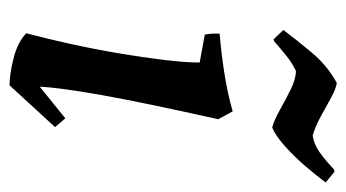

<svg xmlns="http://www.w3.org/2000/svg" viewBox="-186 -546 744 413"><g transform="rotate(90 186.5 -340.0)"><path d="M115 -397 55 -408Q52 -422 53 -440Q92 -443 137 -450Q182 -457 220 -468L237 -437Q201 -276 185 -186Q169 -96 167 -53L235 -108L254 -86L164 12Q141 12 106.5 3.5Q72 -5 52 -24Q63 -65 74.5 -117Q86 -169 95 -222Q104 -275 109.5 -321Q115 -367 115 -397ZM255 -553Q239 -557 217 -569.5Q195 -582 172.5 -593Q150 -604 133 -604Q116 -596 100.5 -583.5Q85 -571 69 -557L65 -556L45 -577Q65 -604 93.5 -638Q122 -672 159 -692Q172 -690 191 -679.5Q210 -669 231 -657.5Q252 -646 272 -640Q291 -643 308 -655Q325 -667 345 -686L350 -687L373 -668Q359 -649 338 -624.5Q317 -600 294.5 -580Q272 -560 255 -553Z"/></g></svg>

Font: Labrada SemiBold
Style: Italic
Weight: 600
Italic angle: -7°
Designer: Mercedes Jáuregui
Foundry: Omnibus-Type Team
Version: Version 1.000; ttfautohint (v1.8.4.7-5d5b)